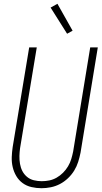

<svg xmlns="http://www.w3.org/2000/svg" viewBox="-20 -985 540 1013"><path d="M199 8Q172 8 146 2Q120 -4 99.5 -19Q79 -34 66 -56Q53 -78 47 -103.5Q41 -129 42 -156Q43 -183 47 -210L134 -735H174L86 -204Q83 -183 82.5 -162Q82 -141 85.5 -120.5Q89 -100 98 -82.5Q107 -65 122.5 -52Q138 -39 158.5 -34Q179 -29 200 -29Q220 -29 240 -33Q260 -37 278.5 -47.5Q297 -58 312.5 -73.5Q328 -89 339 -107.5Q350 -126 356 -146Q362 -166 366 -186L456 -735H496L405 -180Q400 -155 392.5 -131Q385 -107 371.5 -85Q358 -63 338.5 -44.5Q319 -26 296 -14Q273 -2 248 3Q223 8 199 8ZM334 -807 247 -945 283 -965 363 -823Z"/></svg>

Font: Iosevka Extralight Oblique
Style: Regular
Weight: 200
Italic angle: -9°
Monospace: yes
Designer: Belleve Invis
Foundry: Belleve Invis
Version: Version 32.5.0; ttfautohint (v1.8.4)